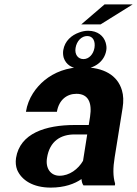

<svg xmlns="http://www.w3.org/2000/svg" viewBox="-20 -844 624 874"><path d="M53 -125C50 -105 52 -87 58 -71C78 -24 130 10 211 10C273 10 320 -7 351 -29C352 -17 354 -8 360 0H503L504 -8C494 -41 494 -79 502 -128L538 -352C543 -383 542 -410 535 -433C515 -501 453 -538 355 -538C286 -538 227 -515 182 -478C145 -447 108 -399 98 -335H239C248 -389 284 -417 328 -417C381 -417 400 -378 390 -313L384 -275H321C187 -275 71 -237 53 -125ZM268 -616C266 -604 267 -592 270 -581C280 -551 307 -530 353 -530C408 -530 456 -563 464 -616C466 -628 464 -639 461 -650C452 -680 425 -704 381 -704C367 -704 353 -701 340 -696C306 -684 275 -658 268 -616ZM194 -125C206 -203 258 -232 319 -232H377L358 -112C336 -74 296 -44 251 -44C212 -44 186 -76 194 -125ZM324 -626C329 -657 351 -680 377 -680C403 -680 415 -657 410 -626C405 -597 385 -575 360 -575C335 -575 319 -596 324 -626ZM350 -733H438L584 -824H456Z"/></svg>

Font: Aerodynamic
Style: Obl
Weight: 500
Designer: Google
Version: Version 2.000980; 2014